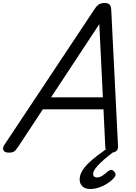

<svg xmlns="http://www.w3.org/2000/svg" viewBox="-73 -1005 906 1282"><path d="M-16 14Q-42 14 -50 -1.5Q-58 -17 -43 -39L559 -945Q574 -968 588.5 -976.5Q603 -985 628 -985Q647 -985 658 -975.5Q669 -966 670 -934L715 -31Q717 -11 705.5 1.5Q694 14 668 14Q646 14 639 5.5Q632 -3 630 -23L618 -275H213L49 -26Q31 0 20.5 7Q10 14 -16 14ZM268 -355H614L590 -844ZM530 257Q496 257 477.5 239.5Q459 222 459 194Q459 165 475 137.5Q491 110 517.5 84.5Q544 59 577 34Q610 9 645 -16L711 -17V-11Q680 13 651 36Q622 59 599 81Q576 103 562.5 122Q549 141 549 157Q549 168 555.5 174Q562 180 574 180Q592 180 610 168.5Q628 157 649 138Q657 131 667 129.5Q677 128 687 138Q694 145 697.5 154.5Q701 164 694 175Q679 196 651.5 215Q624 234 592 245.5Q560 257 530 257Z"/></svg>

Font: Playwrite NO
Style: Regular
Weight: 400
Designer: Veronika Burian, José Scaglione
Foundry: TypeTogether
Version: Version 1.002